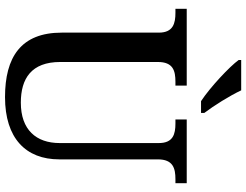

<svg xmlns="http://www.w3.org/2000/svg" viewBox="-128 -843 981 765"><g transform="rotate(90 362.5 -460.5)"><path d="M383 -771H430V-784C401 -822 361 -886 340 -931H219V-921C244 -886 328 -807 383 -771ZM367 10C531 10 615 -73 615 -206V-599C615 -660 651 -669 694 -669H710V-714H456V-669H472C514 -669 550 -660 550 -603V-208C550 -114 497 -53 389 -53C293 -53 227 -95 227 -210V-599C227 -660 262 -669 306 -669H321V-714H15V-669H31C73 -669 110 -660 110 -603V-216C110 -53 208 10 367 10Z"/></g></svg>

Font: Noto Serif Telugu Medium
Style: Regular
Weight: 500
Designer: Jelle Bosma - Monotype Design Team
Foundry: Monotype Imaging Inc.
Version: Version 2.005